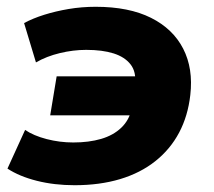

<svg xmlns="http://www.w3.org/2000/svg" viewBox="-20 -535 632 566"><path d="M200 11Q140 11 88.5 -2Q37 -15 2 -38L54 -152Q79 -135 117.5 -125Q156 -115 196 -115Q242 -115 278 -125.5Q314 -136 337.5 -158.5Q361 -181 368 -214L373 -195H128L147 -310H389L378 -288Q382 -323 365 -345Q348 -367 315 -377.5Q282 -388 234 -388Q196 -388 156.5 -378.5Q117 -369 86 -351L51 -467Q77 -481 110.5 -491.5Q144 -502 182.5 -508.5Q221 -515 262 -515Q360 -515 425 -482.5Q490 -450 520 -391.5Q550 -333 541 -255Q534 -193 508 -144Q482 -95 438 -60Q394 -25 334 -7Q274 11 200 11Z"/></svg>

Font: Nunito Sans 8pt Black
Style: Italic
Weight: 900
Italic angle: -9°
Version: Version 3.101;gftools[0.9.27]